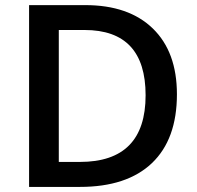

<svg xmlns="http://www.w3.org/2000/svg" viewBox="-20 -734 774 754"><path d="M674.8 -363.8Q674.8 -187 576.7 -93.5Q478.5 0 293.9 0H94.2V-713.9H314.9Q485.4 -713.9 580.1 -622.1Q674.8 -530.3 674.8 -363.8ZM551.8 -359.9Q551.8 -616.2 312 -616.2H210.9V-98.1H293.9Q551.8 -98.1 551.8 -359.9Z"/></svg>

Font: f0_53748          
Style: Regular
Weight: 600
Foundry: Ascender Corporation
Version: Version 1.10